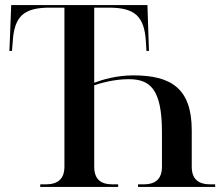

<svg xmlns="http://www.w3.org/2000/svg" viewBox="-20 -734 881 754"><path d="M138 0H444V-10H423C375 -10 350 -30 350 -80V-399C376 -408 429 -423 485 -423C567 -423 616 -388 616 -215V-80C616 -30 590 -10 543 -10H522V0H825V-10H807C759 -10 733 -30 733 -80V-222C733 -388 651 -438 503 -438C438 -438 381 -421 350 -409V-704H407C510 -704 547 -670 553 -570L555 -534H565L559 -714H24L17 -534H27L30 -570C36 -670 73 -704 176 -704H233V-80C233 -30 206 -10 159 -10H138Z"/></svg>

Font: Noto Serif Display Medium
Style: Regular
Weight: 500
Designer: Monotype Design Team
Foundry: Monotype Imaging Inc.
Version: Version 2.009